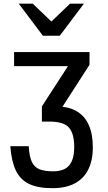

<svg xmlns="http://www.w3.org/2000/svg" viewBox="-20 -796 574 1018"><path d="M257.3 201.7Q180.7 201.7 133.8 179Q86.9 156.2 63.7 107.2Q40.5 58.1 34.7 -21H132.3Q135.3 33.2 148.7 62Q162.1 90.8 189.5 101.6Q216.8 112.3 261.2 112.3Q320.8 112.3 347.2 80.6Q373.5 48.8 373.5 -16.6Q373.5 -86.9 345.9 -119.1Q318.4 -151.4 241.2 -151.4H202.1V-231.9L352.5 -463.9L359.4 -445.3H54.7V-520H454.6V-452.6L288.6 -194.8L276.9 -231.9Q341.8 -231.9 385.3 -207Q428.7 -182.1 450.4 -133.8Q472.2 -85.4 472.2 -15.1Q472.2 54.2 448.2 102.5Q424.3 150.9 376.7 176.3Q329.1 201.7 257.3 201.7ZM207.5 -606.4 79.6 -776.4H153.8L274.9 -660.2H230L351.1 -776.4H424.8L296.9 -606.4Z"/></svg>

Font: Monda Medium
Style: Regular
Weight: 500
Designer: Vernon Adams
Foundry: Vernon Adams
Version: Version 2.200